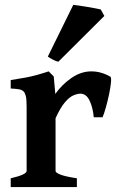

<svg xmlns="http://www.w3.org/2000/svg" viewBox="-20 -758 484 778"><path d="M23.4 0V-35.6Q87.9 -50.3 87.9 -65.4V-324.2Q87.9 -356.4 84.5 -369.1Q81.1 -381.8 76.7 -386.2Q70.3 -393.1 60.5 -395.5Q50.8 -397.9 23.4 -399.4V-433.6Q59.1 -439 83.3 -443.6Q107.4 -448.2 128.9 -454.1Q150.4 -460 177.2 -468.8L197.8 -448.2L204.1 -377.4Q230.5 -415 269.3 -441.9Q308.1 -468.8 350.1 -468.8Q389.6 -468.8 427.2 -447.3Q431.6 -444.3 429.7 -423.8Q427.7 -403.3 421.9 -375.5Q416 -347.7 408.7 -321.8Q401.4 -295.9 395.5 -282.7H359.9Q356.4 -322.3 343 -350.3Q329.6 -378.4 305.7 -378.4Q293 -378.4 276.9 -371.3Q260.7 -364.3 242.7 -343Q224.6 -321.8 205.1 -278.8V-65.4Q205.1 -58.1 225.3 -50.3Q245.6 -42.5 291.5 -35.6V0ZM216.3 -507.8Q207.5 -509.3 193.4 -516.8Q179.2 -524.4 173.8 -528.8L276.9 -738.3Q282.7 -737.8 298.3 -735.6Q314 -733.4 332.8 -730.2Q351.6 -727.1 367.2 -724.1Q382.8 -721.2 388.2 -719.7L402.8 -693.4Z"/></svg>

Font: David Libre
Style: Bold
Weight: 700
Designer: Ismar David, J. Victor Gaultney, Annie Olsen and Meir Sadan
Foundry: Monotype Imaging Inc. & SIL International
Version: Version 1.100; ttfautohint (v1.8.4.7-5d5b)